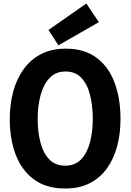

<svg xmlns="http://www.w3.org/2000/svg" viewBox="-20 -1064 749 1101"><path d="M354 17Q246 17 175.5 -34.5Q105 -86 70.5 -176Q36 -266 36 -381Q36 -466 56 -539.5Q76 -613 116 -668Q156 -723 216 -754Q276 -785 356 -785Q464 -785 533.5 -733Q603 -681 637 -590Q671 -499 671 -382Q671 -297 651.5 -224.5Q632 -152 593 -98Q554 -44 494.5 -13.5Q435 17 354 17ZM354 -114Q411 -114 445.5 -150.5Q480 -187 496 -248Q512 -309 512 -381Q512 -458 496.5 -519.5Q481 -581 446.5 -617.5Q412 -654 356 -654Q299 -654 264 -616.5Q229 -579 212.5 -517.5Q196 -456 196 -382Q196 -308 212 -247Q228 -186 262.5 -150Q297 -114 354 -114ZM315 -804 258 -892 475 -1044 547 -937Z"/></svg>

Font: Yaldevi
Style: Bold
Weight: 700
Designer: Sol Matas, Rajitha Manaperi, Kosala Senevirathne
Foundry: Mooniak
Version: Version 1.100